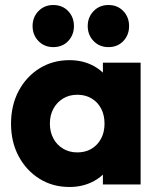

<svg xmlns="http://www.w3.org/2000/svg" viewBox="-20 -736 635 766"><path d="M257 10Q190 10 137.2 -23Q84.5 -56 54.2 -113Q24 -170 24 -242.5Q24 -315.5 54.2 -372.8Q84.5 -430 137.2 -463Q190 -496 257 -496Q306 -496 345.5 -477Q385 -458 409.8 -424.5Q434.5 -391 438 -348V-138Q434.5 -95 410 -61.5Q385.5 -28 345.8 -9Q306 10 257 10ZM288 -128Q337 -128 367 -160.2Q397 -192.5 397 -243Q397 -277 383.5 -302.8Q370 -328.5 345.5 -343.2Q321 -358 288.5 -358Q256.5 -358 232 -343.2Q207.5 -328.5 193.2 -302.5Q179 -276.5 179 -243Q179 -209.5 193 -183.5Q207 -157.5 231.8 -142.8Q256.5 -128 288 -128ZM390.5 0V-130.5L413.5 -249L390.5 -366.5V-486H541V0ZM192.5 -548Q157 -548 133.5 -572.2Q110 -596.5 110 -632Q110 -667.5 133.5 -691.8Q157 -716 192.5 -716Q229 -716 252 -691.8Q275 -667.5 275 -632Q275 -596.5 252 -572.2Q229 -548 192.5 -548ZM412.5 -548Q377 -548 353.5 -572.2Q330 -596.5 330 -632Q330 -667.5 353.5 -691.8Q377 -716 412.5 -716Q449 -716 472 -691.8Q495 -667.5 495 -632Q495 -596.5 472 -572.2Q449 -548 412.5 -548Z"/></svg>

Font: Outfit Thin
Style: Regular
Weight: 100
Designer: Rodrigo Fuenzalida
Foundry: fragTYPE
Version: Version 1.100;gftools[0.9.27]